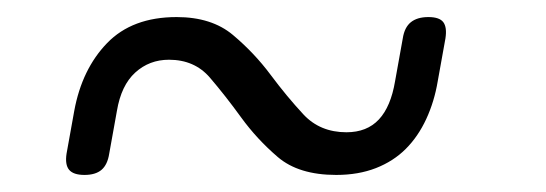

<svg xmlns="http://www.w3.org/2000/svg" viewBox="-20 -455 640 225"><path d="M452 -410Q454 -423 461.5 -429Q469 -435 482 -435Q495 -435 499.5 -429Q504 -423 502 -410L493 -360Q489 -336 479.5 -315.5Q470 -295 455.5 -280.5Q441 -266 420.5 -258Q400 -250 374 -250Q330 -250 305.5 -271Q281 -292 262.5 -317.5Q244 -343 226 -364Q208 -385 178 -385Q155 -385 138.5 -370Q122 -355 117 -325L108 -275Q106 -262 99 -256Q92 -250 79 -250Q66 -250 61 -256Q56 -262 58 -275L67 -325Q76 -374 105.5 -404.5Q135 -435 187 -435Q228 -435 253 -414Q278 -393 297 -367.5Q316 -342 335.5 -321Q355 -300 386 -300Q410 -300 424 -315Q438 -330 443 -360Z"/></svg>

Font: Maple Mono NL Thin
Style: Italic
Weight: 250
Italic angle: -10°
Monospace: yes
Designer: subframe7536
Version: Version 7.000